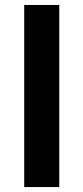

<svg xmlns="http://www.w3.org/2000/svg" viewBox="-20 -758 337 778"><path d="M220.2 0H78.1V-737.8H220.2Z"/></svg>

Font: Estedad-FD Bold
Style: Regular
Weight: 700
Designer: Amin Abedi
Version: Version 7.3